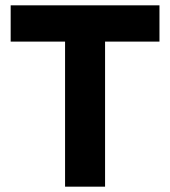

<svg xmlns="http://www.w3.org/2000/svg" viewBox="-20 -700 638 720"><path d="M224 -544H20V-680H578V-544H374V0H224Z"/></svg>

Font: Teachers[wght]
Style: Regular
Weight: 400
Designer: Alfredo Marco Pradil & Chank Diesel
Version: Version 1.000;Glyphs 3.1.2 (3151)